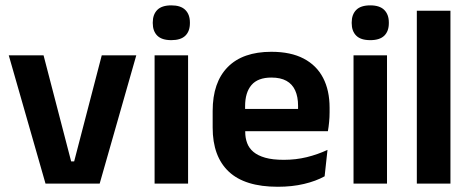

<svg xmlns="http://www.w3.org/2000/svg" viewBox="-20 -702 1799 734"><path d="M252 -85H263.5L369 -490.5H501L361 0H154L13.5 -490.5H146.5Z M699 0H571V-490.5H699ZM635 -548.5Q598.5 -548.5 581.2 -565.8Q564 -583 564 -613.5V-616Q564 -646.5 581.2 -664Q598.5 -681.5 635 -681.5Q671 -681.5 688.5 -664Q706 -646.5 706 -616V-613.5Q706 -582.5 688.5 -565.5Q671 -548.5 635 -548.5Z M1042 12Q916 12 854.5 -46Q793 -104 793 -214V-278Q793 -387 850.5 -445.5Q908 -504 1017.5 -504Q1091.5 -504 1141 -478Q1190.5 -452 1215.2 -404.2Q1240 -356.5 1240 -290V-272.5Q1240 -254.5 1238.2 -235.8Q1236.5 -217 1233.5 -200.5H1117.5Q1119 -228 1119.2 -252.8Q1119.5 -277.5 1119.5 -297.5Q1119.5 -332 1108.5 -356.2Q1097.5 -380.5 1075 -393Q1052.5 -405.5 1017.5 -405.5Q966 -405.5 941.5 -377Q917 -348.5 917 -296V-250.5L917.5 -236V-197.5Q917.5 -174.5 924.8 -155Q932 -135.5 949 -121.2Q966 -107 994.2 -99Q1022.5 -91 1065 -91Q1111 -91 1152.8 -101.2Q1194.5 -111.5 1232 -129L1221 -28Q1187.5 -9.5 1142.2 1.2Q1097 12 1042 12ZM1207.5 -200.5H861V-285.5H1207.5Z M1459.5 0H1331.5V-490.5H1459.5ZM1395.5 -548.5Q1359 -548.5 1341.8 -565.8Q1324.5 -583 1324.5 -613.5V-616Q1324.5 -646.5 1341.8 -664Q1359 -681.5 1395.5 -681.5Q1431.5 -681.5 1449 -664Q1466.5 -646.5 1466.5 -616V-613.5Q1466.5 -582.5 1449 -565.5Q1431.5 -548.5 1395.5 -548.5Z M1702 0H1573.5V-661H1702Z"/></svg>

Font: Anek Kannada Medium SemiBold
Style: Regular
Weight: 600
Version: Version 1.003